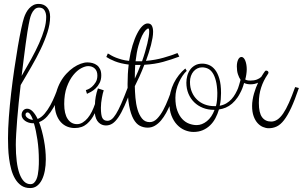

<svg xmlns="http://www.w3.org/2000/svg" viewBox="-20 -685 1552 984"><path d="M236.8 -599.1Q236.8 -562 223.4 -520Q210 -478 188.5 -433.1Q167 -388.2 139.9 -341.6Q112.8 -294.9 85.9 -249Q80.6 -203.6 75.9 -158.7Q71.3 -113.8 68.1 -73.5Q64.9 -33.2 63 0.5Q61 34.2 61 57.1Q61 104 65.7 141.4Q70.3 178.7 79.8 204.8Q89.4 231 103.3 244.9Q117.2 258.8 136.2 258.8Q147 258.8 154.3 252Q161.6 245.1 166.5 234.4Q171.4 223.6 173.8 210Q176.3 196.3 177.5 182.6Q178.7 168.9 179 156.7Q179.2 144.5 179.2 136.2Q179.2 81.5 171.9 32Q164.6 -17.6 153.8 -53.2H149.9Q138.2 -53.2 127.7 -56.4Q117.2 -59.6 108.9 -65.4Q100.6 -71.3 95.7 -79.1Q90.8 -86.9 90.8 -96.2Q90.8 -109.4 98.9 -118.7Q106.9 -127.9 119.1 -127.9Q134.3 -127.9 147.9 -113.5Q161.6 -99.1 172.9 -75.2Q192.4 -83 208.7 -102.5Q225.1 -122.1 238.3 -146.2Q251.5 -170.4 261.5 -195.3Q271.5 -220.2 278.8 -238.8L297.9 -233.9Q290 -212.9 279.3 -186.3Q268.6 -159.7 254.4 -134.5Q240.2 -109.4 221.9 -88.6Q203.6 -67.9 180.2 -59.1Q188 -38.6 194.3 -14.9Q200.7 8.8 205.3 33.7Q210 58.6 212.4 83.5Q214.8 108.4 214.8 131.8Q214.8 163.1 209.7 189.9Q204.6 216.8 194.6 236.6Q184.6 256.3 169.7 267.6Q154.8 278.8 134.8 278.8Q107.9 278.8 89.1 265.9Q70.3 252.9 57.6 231.4Q44.9 210 37.6 182.9Q30.3 155.8 26.6 127.4Q22.9 99.1 22 72Q21 44.9 21 23.9Q21 -24.4 25.4 -84.5Q29.8 -144.5 37.1 -207.5Q44.4 -270.5 53.5 -332.3Q62.5 -394 71.5 -446.5Q80.6 -499 88.9 -538.1Q97.2 -577.1 103 -594.2Q106.9 -606.4 113.5 -619.1Q120.1 -631.8 129.4 -642.1Q138.7 -652.3 150.6 -658.7Q162.6 -665 178.2 -665Q205.1 -665 220.9 -647.5Q236.8 -629.9 236.8 -599.1ZM127 -559.1Q124.5 -546.4 120.4 -520.8Q116.2 -495.1 111.6 -460.2Q106.9 -425.3 101.6 -383.1Q96.2 -340.8 90.8 -295.9Q117.7 -341.8 140.6 -383.5Q163.6 -425.3 180.4 -463.1Q197.3 -501 207 -534.4Q216.8 -567.9 216.8 -598.1Q216.8 -617.7 208.3 -631.8Q199.7 -646 180.2 -646Q166 -646 156.5 -636.2Q147 -626.5 141.1 -612.8Q135.3 -599.1 132.1 -584.2Q128.9 -569.3 127 -559.1ZM110.8 -97.2Q110.8 -87.9 122.3 -79.8Q133.8 -71.8 148.9 -70.8Q142.1 -89.4 135 -99.1Q127.9 -108.9 121.1 -108.9Q117.2 -108.9 114 -106Q110.8 -103 110.8 -97.2Z M654.8 -233.9Q634.8 -179.7 618.4 -143.1Q602.1 -106.4 586.7 -84Q571.3 -61.5 556.2 -51.8Q541 -42 522.9 -42Q501 -42 485.4 -57.4Q469.7 -72.8 465.8 -105Q450.2 -71.3 425.3 -50Q400.4 -28.8 362.8 -28.8Q342.8 -28.8 324.5 -36.1Q306.2 -43.5 292 -58.8Q277.8 -74.2 269.3 -97.7Q260.7 -121.1 260.7 -152.8Q260.7 -185.1 268.8 -213.4Q276.9 -241.7 290 -265.4Q303.2 -289.1 320.6 -307.6Q337.9 -326.2 356.4 -338.9Q375 -351.6 393.6 -358.4Q412.1 -365.2 427.7 -365.2Q441.4 -365.2 454.1 -361.8Q466.8 -358.4 476.8 -350.8Q486.8 -343.3 492.9 -330.6Q499 -317.9 499 -298.8Q499 -276.4 490.5 -259.8Q481.9 -243.2 470 -231.9Q458 -220.7 445.6 -213.9Q433.1 -207 425.8 -204.1L419.9 -223.1Q421.4 -223.1 430.9 -227.1Q440.4 -231 450.9 -240Q461.4 -249 470.2 -263.2Q479 -277.3 479 -297.9Q479 -321.3 465.8 -333.7Q452.6 -346.2 432.1 -346.2Q416.5 -346.2 395.5 -335Q374.5 -323.7 355.2 -299.8Q335.9 -275.9 322.5 -239.3Q309.1 -202.6 309.1 -151.9Q309.1 -101.6 326.9 -75.2Q344.7 -48.8 375 -48.8Q390.1 -48.8 404.1 -57.4Q418 -65.9 429.7 -80.1Q441.4 -94.2 450.7 -113Q460 -131.8 466.8 -151.9Q466.8 -167.5 470.5 -188.7Q474.1 -210 481.9 -231.9L511.7 -222.2Q509.3 -215.8 506.8 -205.6Q504.4 -195.3 502.2 -183.1Q500 -170.9 498.5 -158Q497.1 -145 497.1 -132.8Q497.1 -94.7 504.6 -80.3Q512.2 -65.9 530.8 -65.9Q541.5 -65.9 552 -73.7Q562.5 -81.5 574.7 -101.1Q586.9 -120.6 601.6 -154.1Q616.2 -187.5 635.7 -238.8Z M532.7 -411.1Q540 -406.7 550.3 -400.9Q560.5 -395 574.2 -389.6Q587.9 -384.3 604.7 -379.6Q621.6 -375 641.6 -373Q648.4 -417 659.2 -452.4Q669.9 -487.8 682.9 -512.9Q695.8 -538.1 709.7 -551.5Q723.6 -564.9 736.8 -564.9Q752 -564.9 758.3 -553.2Q764.6 -541.5 764.6 -522Q764.6 -507.8 761.7 -490.7Q758.8 -473.6 753.9 -454.3Q749 -435.1 742.2 -414.3Q735.4 -393.6 728 -373Q776.9 -377.4 818.1 -389.2Q859.4 -400.9 889.6 -413.1L898.9 -395Q858.9 -379.9 815.9 -367.9Q772.9 -356 719.7 -353Q707.5 -321.3 694.6 -292.7Q681.6 -264.2 670.9 -243.2Q671.4 -215.8 674.1 -183.8Q676.8 -151.9 684.8 -124Q692.9 -96.2 707.8 -77.6Q722.7 -59.1 747.1 -59.1Q767.6 -59.1 784.7 -76.4Q801.8 -93.8 816.2 -120.4Q830.6 -147 842.8 -178.7Q855 -210.4 865.7 -238.8L884.8 -233.9Q877.9 -216.3 870.1 -194.3Q862.3 -172.4 852.5 -149.7Q842.8 -127 831.1 -105.7Q819.3 -84.5 805.2 -67.6Q791 -50.8 773.9 -40.8Q756.8 -30.8 736.8 -30.8Q715.3 -30.8 696.5 -40.5Q677.7 -50.3 663.8 -75.4Q649.9 -100.6 641.8 -143.8Q633.8 -187 633.8 -253.9Q633.8 -307.6 639.6 -354Q597.7 -359.4 569.1 -370.8Q540.5 -382.3 524.9 -393.1ZM739.7 -539.1Q735.4 -539.1 726.6 -530.3Q717.8 -521.5 708 -501.7Q698.2 -481.9 689.2 -450Q680.2 -418 674.8 -371.1H684.1H708Q716.8 -395.5 723.4 -418.5Q730 -441.4 734.9 -461.2Q739.7 -481 742.2 -496.8Q744.6 -512.7 744.6 -522.9Q744.6 -539.1 739.7 -539.1ZM670.9 -282.2Q679.2 -299.3 686.5 -316.7Q693.8 -334 700.7 -352.1H682.6H672.9Q671.9 -336.4 671.4 -319.1Q670.9 -301.8 670.9 -283.2Z M987.8 -43.9Q1015.1 -43.9 1040.3 -64Q1065.4 -84 1079.6 -122.1H1075.7Q1045.4 -122.1 1019.8 -132.3Q994.1 -142.6 975.3 -160.9Q956.5 -179.2 945.8 -204.8Q935.1 -230.5 935.1 -261.2Q935.1 -278.3 939.7 -295.9Q944.3 -313.5 954.1 -327.4Q963.9 -341.3 979.5 -350.1Q995.1 -358.9 1016.6 -358.9Q1034.2 -358.9 1051.3 -351.8Q1068.4 -344.7 1082 -327.6Q1095.7 -310.5 1104.2 -281.5Q1112.8 -252.4 1112.8 -208Q1112.8 -191.4 1111.3 -175Q1109.9 -158.7 1106 -143.1Q1125 -146.5 1139.9 -155.3Q1154.8 -164.1 1166.3 -176.5Q1177.7 -189 1186.5 -204.8Q1195.3 -220.7 1202.6 -238.8L1221.7 -233.9Q1211.4 -206.1 1198 -186.5Q1184.6 -167 1169.2 -153.8Q1153.8 -140.6 1137 -133.5Q1120.1 -126.5 1102.1 -124Q1095.2 -100.1 1084 -79.1Q1072.8 -58.1 1056.6 -42.5Q1040.5 -26.9 1019.3 -17.8Q998 -8.8 971.7 -8.8Q949.7 -8.8 927.5 -17.8Q905.3 -26.9 887.5 -45.7Q869.6 -64.5 858.6 -93Q847.7 -121.6 847.7 -161.1Q847.7 -187 853.8 -211.9Q859.9 -236.8 870.8 -259Q881.8 -281.2 897 -300.5Q912.1 -319.8 929.7 -334L937 -321.8Q925.8 -311.5 915.5 -296.4Q905.3 -281.2 897 -262.9Q888.7 -244.6 883.8 -224.4Q878.9 -204.1 878.9 -184.1Q878.9 -144.5 888.9 -117.7Q898.9 -90.8 914.6 -74.5Q930.2 -58.1 949.7 -51Q969.2 -43.9 987.8 -43.9ZM1015.6 -339.8Q1002.4 -339.8 991.2 -334.2Q980 -328.6 971.7 -318.8Q963.4 -309.1 958.5 -295.4Q953.6 -281.7 953.6 -265.1Q953.6 -236.3 963.4 -213.4Q973.1 -190.4 990 -174.3Q1006.8 -158.2 1029.3 -149.7Q1051.8 -141.1 1077.6 -141.1H1086.9Q1090.8 -156.2 1092.3 -172.9Q1093.8 -189.5 1093.8 -209Q1092.8 -246.6 1086.2 -271.7Q1079.6 -296.9 1069.3 -312Q1059.1 -327.1 1045.2 -333.5Q1031.2 -339.8 1015.6 -339.8Z M1231 -259.8Q1226.1 -242.7 1221.2 -230.5Q1216.3 -218.3 1210.4 -207.8Q1204.6 -197.3 1197.5 -187.7Q1190.4 -178.2 1181.6 -167L1177.7 -170.9Q1189 -199.7 1197.5 -225.1Q1206.1 -250.5 1212.9 -275.9Q1205.1 -287.1 1199.5 -304Q1193.8 -320.8 1193.8 -344.2Q1193.8 -365.2 1200.4 -379.2Q1207 -393.1 1217.8 -393.1Q1223.6 -393.1 1228.8 -387.7Q1233.9 -382.3 1237.3 -373.5Q1240.7 -364.7 1242.7 -353.3Q1244.6 -341.8 1244.6 -329.1Q1244.6 -323.2 1243.9 -316.4Q1243.2 -309.6 1242.2 -302.5Q1241.2 -295.4 1239.7 -288.8Q1238.3 -282.2 1236.8 -277.8Q1239.7 -275.4 1246.3 -273.7Q1252.9 -272 1263.7 -272Q1282.2 -272 1296.4 -277.3Q1310.5 -282.7 1318.8 -291Q1326.2 -302.7 1330.3 -309.1Q1334.5 -315.4 1336.9 -318.6Q1339.4 -321.8 1340.6 -322.5Q1341.8 -323.2 1343.8 -323.2Q1349.1 -323.2 1352.5 -320.3Q1356 -317.4 1356 -312Q1356 -310.5 1354.5 -308.1Q1353 -305.7 1350.6 -301.8Q1330.1 -272 1318.4 -236.3Q1306.6 -200.7 1306.6 -157.2Q1306.6 -106.9 1323 -84.5Q1339.4 -62 1369.6 -62Q1386.2 -62 1401.4 -72Q1416.5 -82 1431.2 -103.3Q1445.8 -124.5 1460.7 -158Q1475.6 -191.4 1492.7 -238.8L1511.7 -233.9Q1490.7 -171.9 1472.2 -132.1Q1453.6 -92.3 1435.5 -69.1Q1417.5 -45.9 1398.4 -36.9Q1379.4 -27.8 1356.9 -27.8Q1342.8 -27.8 1327.6 -34.2Q1312.5 -40.5 1300 -54.2Q1287.6 -67.9 1279.8 -89.6Q1272 -111.3 1272 -142.1Q1272 -157.2 1274.7 -173.6Q1277.3 -189.9 1281.7 -205.3Q1286.1 -220.7 1291.5 -235.1Q1296.9 -249.5 1302.7 -261.2Q1285.2 -252.9 1264.6 -252.9Q1244.6 -252.9 1231 -259.8Z"/></svg>

Font: Clicker Script
Style: Regular
Weight: 400
Designer: Astigmatic (AOETI)
Foundry: Astigmatic (AOETI)
Version: Version 1.000